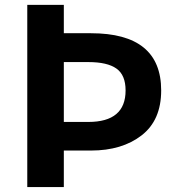

<svg xmlns="http://www.w3.org/2000/svg" viewBox="-20 -760 728 780"><path d="M90.8 0V-740.2H239.3V-625H349.6Q634.8 -625 634.8 -392.6Q634.8 -271.5 555.2 -210Q475.6 -148.4 349.6 -148.4H239.3V0ZM239.3 -264.6H338.9Q490.2 -264.6 490.2 -392.6Q490.2 -455.1 453.1 -481.4Q416 -507.8 338.9 -507.8H239.3Z"/></svg>

Font: Nasu
Style: Bold
Weight: 700
Designer: Ryoko NISHIZUKA (kana &amp; ideographs); Paul D. Hunt (Latin, Greek &amp; Cyrillic); Wenlong ZHANG (bopomofo); Sandoll C
Version: Version 2014.1215